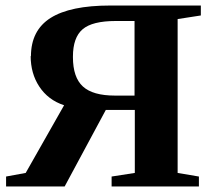

<svg xmlns="http://www.w3.org/2000/svg" viewBox="-20 -674 762 695"><path d="M91 -472 92 -470Q92 -564 163 -609Q234 -654 379 -654H707V-618L623 -605V-48L700 -35V1H384V-35L468 -48V-276H363L214 1H2V-35L73 -48L212 -293Q154 -312 122 -361Q91 -408 91 -472ZM244 -469V-467Q244 -394 280 -361Q316 -328 396 -328H467V-598H399Q314 -598 279 -568Q244 -538 244 -469Z"/></svg>

Font: Libra Serif Modern
Style: Bold
Weight: 700
Designer: Stefan Peev, Context Ltd
Foundry: Ascender Corporation
Version: Version 1.000